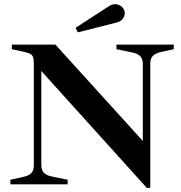

<svg xmlns="http://www.w3.org/2000/svg" viewBox="-20 -888 872 925"><path d="M179 -546V-92Q179 -68 192 -55Q205 -42 233 -37L306 -22V0H30V-22L89 -35Q118 -41 130.5 -53.5Q143 -66 143 -92V-581Q143 -603 139 -613.5Q135 -624 124 -629.5Q113 -635 88 -640L37 -651V-673H247L668 -209V-581Q668 -605 655 -618Q642 -631 614 -636L541 -651V-673H817V-651L758 -638Q730 -632 717 -619.5Q704 -607 704 -581V17H687ZM344 -754 503 -857Q520 -868 535 -868Q545 -868 553 -864Q567 -858 574 -847.5Q581 -837 581 -825Q581 -817 578 -809Q568 -785 540 -779L355 -732Z"/></svg>

Font: Ibarra Real Nova
Style: Bold
Weight: 700
Designer: Jose Maria Ribagorda & Octavio Pardo
Foundry: Jose Maria Ribagorda
Version: Version 1.014